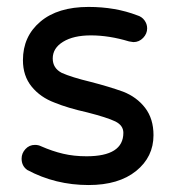

<svg xmlns="http://www.w3.org/2000/svg" viewBox="-20 -529 509 560"><path d="M59.6 -33.2Q43 -44.9 43 -66.4Q43 -82 54.2 -94.2Q65.4 -106.4 82 -106.4Q91.8 -106.4 99.6 -102.5Q132.8 -87.9 164.1 -80.6Q195.3 -73.2 232.4 -73.2Q339.8 -73.2 339.8 -141.6Q339.8 -163.1 316.4 -174.8Q292 -186.5 234.4 -201.2Q177.7 -213.9 139.6 -229.5Q97.7 -245.1 72.3 -276.4Q46.9 -307.6 46.9 -353.5Q46.9 -422.9 97.7 -465.8Q148.4 -508.8 238.3 -508.8Q316.4 -508.8 379.9 -484.4Q393.6 -480.5 401.4 -469.7Q409.2 -459 409.2 -446.3Q409.2 -430.7 397.5 -418.5Q385.7 -406.2 369.1 -406.2L356.4 -408.2Q297.9 -425.8 245.1 -425.8Q194.3 -425.8 164.1 -407.2Q133.8 -388.7 133.8 -358.4Q133.8 -330.1 160.2 -316.4Q188.5 -303.7 245.1 -290Q297.9 -276.4 338.9 -261.7Q378.9 -246.1 403.3 -214.4Q427.7 -182.6 427.7 -134.8Q427.7 -71.3 377 -30.3Q326.2 10.7 238.3 10.7Q141.6 10.7 59.6 -33.2Z"/></svg>

Font: jf-openhuninn-2.1
Style: Regular
Weight: 400
Designer: [Kosugi Maru]
Designed by MOTOYA      

[Varela Round]
Joe Prince (Latin component); Avraham Cornfeld (Hebrew component)
Foundry: justfont Co., Ltd.
Version: 2.1